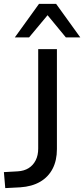

<svg xmlns="http://www.w3.org/2000/svg" viewBox="-23 -957 432 985"><path d="M4 8 -3 -74 68 -78Q101 -80 124 -94.5Q147 -109 160 -134.5Q173 -160 173 -195V-705H269V-192Q269 -134 247 -91.5Q225 -49 183 -24.5Q141 0 81 4ZM53 -765 177 -937H265L389 -765H315L221 -879L126 -765Z"/></svg>

Font: Nunito Sans 10pt Medium
Style: Regular
Weight: 500
Designer: Vernon Adams
Foundry: Vernon Adams
Version: Version 3.101;gftools[0.9.27]